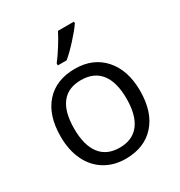

<svg xmlns="http://www.w3.org/2000/svg" viewBox="-181 -892 966 1029"><g transform="rotate(-30 302.0 -378.0)"><path d="M547.9 -268.1Q547.9 -137.2 481.9 -63.7Q416 9.8 299.8 9.8Q228 9.8 172.4 -23.9Q116.7 -57.6 86.4 -120.6Q56.2 -183.6 56.2 -268.1Q56.2 -398.9 121.6 -471.9Q187 -544.9 303.2 -544.9Q415.5 -544.9 481.7 -470.2Q547.9 -395.5 547.9 -268.1ZM140.1 -268.1Q140.1 -165.5 181.2 -111.8Q222.2 -58.1 301.8 -58.1Q381.3 -58.1 422.6 -111.6Q463.9 -165 463.9 -268.1Q463.9 -370.1 422.6 -423.1Q381.3 -476.1 300.8 -476.1Q221.2 -476.1 180.7 -423.8Q140.1 -371.6 140.1 -268.1ZM233.9 -618.2Q257.3 -648.4 284.4 -691.4Q311.5 -734.4 327.1 -766.1H425.8V-755.9Q404.3 -724.1 361.8 -677.7Q319.3 -631.3 288.1 -606H233.9Z"/></g></svg>

Font: f01947593
Style: Regular
Weight: 400
Foundry: Ascender Corporation
Version: Version 1.10